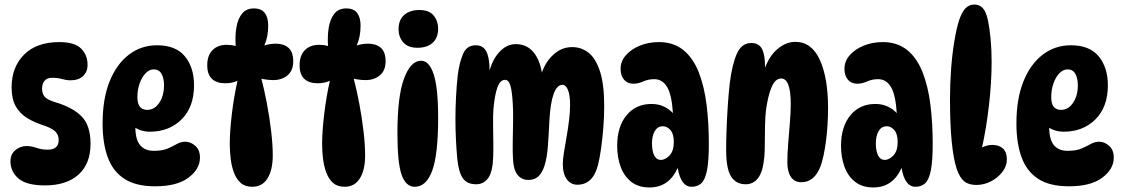

<svg xmlns="http://www.w3.org/2000/svg" viewBox="-20 -811 4934 844"><path d="M241 -626Q308 -626 336.5 -597.5Q365 -569 365 -525Q365 -496 345.5 -477Q326 -458 290 -458Q272 -458 253 -463.5Q234 -469 208 -469Q187 -469 176 -456Q165 -443 165 -422Q165 -398 177 -385Q189 -372 222 -362Q300 -339 339 -299Q378 -259 378 -179Q378 -91 325 -43.5Q272 4 178 4Q96 4 61 -26.5Q26 -57 26 -102Q26 -133 47.5 -151Q69 -169 97 -169Q117 -169 140.5 -161Q164 -153 190 -153Q238 -153 238 -196Q238 -216 225.5 -230.5Q213 -245 177 -258Q132 -272 99.5 -292Q67 -312 49 -344Q31 -376 31 -427Q31 -516 86 -571Q141 -626 241 -626Z M662 8Q577 8 526.5 -25Q476 -58 453.5 -120Q431 -182 431 -268Q431 -377 462 -453.5Q493 -530 547 -571Q601 -612 670 -612Q753 -612 793 -563Q833 -514 833 -436Q833 -341 778.5 -286.5Q724 -232 638 -232Q604 -232 575 -249Q576 -195 597 -171.5Q618 -148 656 -148Q694 -148 717 -158Q740 -168 757.5 -178Q775 -188 795 -188Q818 -188 838.5 -170Q859 -152 859 -118Q859 -68 808.5 -30Q758 8 662 8ZM627 -328Q659 -328 680 -359Q701 -390 701 -436Q701 -467 690 -486.5Q679 -506 656 -506Q636 -506 619.5 -488.5Q603 -471 593.5 -443.5Q584 -416 584 -384Q584 -328 627 -328Z M1179 -128Q1179 -64 1156 -27Q1133 10 1089 10Q1057 10 1038 -7Q1019 -24 1008.5 -52Q998 -80 994 -113Q990 -146 990 -177Q990 -233 999 -308.5Q1008 -384 1024 -456Q1001 -445 970 -445Q932 -445 911.5 -464.5Q891 -484 891 -524Q891 -567 914 -590.5Q937 -614 977 -614Q997 -614 1016 -609Q1013 -652 1019 -689.5Q1025 -727 1043.5 -750.5Q1062 -774 1096 -774Q1129 -774 1144 -754Q1159 -734 1159 -698Q1159 -649 1142 -611Q1166 -619 1193 -619Q1227 -619 1248 -601Q1269 -583 1269 -541Q1269 -501 1244 -480Q1219 -459 1182 -459Q1169 -459 1155.5 -460.5Q1142 -462 1129 -465Q1142 -416 1153.5 -355Q1165 -294 1172 -234Q1179 -174 1179 -128Z M1585 -128Q1585 -64 1562 -27Q1539 10 1495 10Q1463 10 1444 -7Q1425 -24 1414.5 -52Q1404 -80 1400 -113Q1396 -146 1396 -177Q1396 -233 1405 -308.5Q1414 -384 1430 -456Q1407 -445 1376 -445Q1338 -445 1317.5 -464.5Q1297 -484 1297 -524Q1297 -567 1320 -590.5Q1343 -614 1383 -614Q1403 -614 1422 -609Q1419 -652 1425 -689.5Q1431 -727 1449.5 -750.5Q1468 -774 1502 -774Q1535 -774 1550 -754Q1565 -734 1565 -698Q1565 -649 1548 -611Q1572 -619 1599 -619Q1633 -619 1654 -601Q1675 -583 1675 -541Q1675 -501 1650 -480Q1625 -459 1588 -459Q1575 -459 1561.5 -460.5Q1548 -462 1535 -465Q1548 -416 1559.5 -355Q1571 -294 1578 -234Q1585 -174 1585 -128Z M1823 -767Q1867 -767 1886.5 -742.5Q1906 -718 1906 -685Q1906 -645 1882 -623Q1858 -601 1815 -601Q1773 -601 1752.5 -625Q1732 -649 1732 -682Q1732 -724 1757 -745.5Q1782 -767 1823 -767ZM1831 -544Q1867 -544 1886.5 -484Q1906 -424 1906 -293Q1906 -132 1880 -61Q1854 10 1803 10Q1764 10 1745.5 -42.5Q1727 -95 1727 -226Q1727 -387 1756 -465.5Q1785 -544 1831 -544Z M2609 -87Q2587 1 2518 1Q2489 1 2471.5 -23Q2454 -47 2454 -91Q2454 -110 2459 -141Q2464 -172 2470.5 -209Q2477 -246 2481.5 -282.5Q2486 -319 2486 -350Q2486 -392 2477 -415Q2468 -438 2452 -438Q2428 -438 2413.5 -397.5Q2399 -357 2395 -280Q2392 -214 2388 -164Q2384 -114 2373 -81Q2363 -51 2346.5 -35.5Q2330 -20 2303 -20Q2273 -20 2255 -42.5Q2237 -65 2235 -112Q2233 -145 2234 -191Q2235 -237 2235.5 -282Q2236 -327 2234 -357Q2231 -410 2223.5 -435Q2216 -460 2200 -460Q2178 -460 2166 -425.5Q2154 -391 2149 -330Q2147 -303 2147.5 -264Q2148 -225 2148.5 -186.5Q2149 -148 2148 -122Q2146 -57 2126.5 -29Q2107 -1 2073 -1Q2033 -1 2014.5 -27.5Q1996 -54 1990 -114Q1986 -158 1984 -201.5Q1982 -245 1982 -288Q1982 -332 1984.5 -383Q1987 -434 1992 -479Q1999 -536 2015.5 -574Q2032 -612 2071 -612Q2104 -612 2118 -584.5Q2132 -557 2132 -502Q2149 -557 2179.5 -587Q2210 -617 2247 -617Q2294 -617 2323 -584Q2352 -551 2362 -492Q2379 -541 2414.5 -572.5Q2450 -604 2495 -604Q2536 -604 2567.5 -579Q2599 -554 2617.5 -497Q2636 -440 2636 -345Q2636 -297 2632 -248Q2628 -199 2622 -157Q2616 -115 2609 -87Z M3020 10Q2973 10 2959 -73Q2921 13 2835 13Q2786 13 2754.5 -12Q2723 -37 2708 -78.5Q2693 -120 2693 -170Q2693 -254 2734 -304Q2775 -354 2844 -354Q2873 -354 2896.5 -343.5Q2920 -333 2938 -314Q2933 -394 2912.5 -428.5Q2892 -463 2856 -463Q2830 -463 2807.5 -453Q2785 -443 2765 -443Q2738 -443 2723 -461Q2708 -479 2708 -508Q2708 -542 2731.5 -568.5Q2755 -595 2793 -610.5Q2831 -626 2877 -626Q2939 -626 2982 -592.5Q3025 -559 3051 -495Q3076 -431 3086 -350.5Q3096 -270 3096 -179Q3096 -104 3088 -63Q3080 -22 3063.5 -6Q3047 10 3020 10ZM2885 -108Q2904 -108 2923 -127.5Q2942 -147 2942 -187Q2942 -222 2927.5 -239Q2913 -256 2894 -256Q2871 -256 2858.5 -235Q2846 -214 2846 -181Q2846 -147 2856 -127.5Q2866 -108 2885 -108Z M3282 -622Q3316 -622 3329.5 -596Q3343 -570 3343 -519Q3343 -516 3343 -513Q3363 -567 3399.5 -597Q3436 -627 3476 -627Q3548 -627 3584 -547.5Q3620 -468 3620 -336Q3620 -259 3610.5 -188.5Q3601 -118 3587 -80Q3560 -10 3503 -10Q3472 -10 3456.5 -33.5Q3441 -57 3441 -98Q3441 -131 3444.5 -177Q3448 -223 3452 -270Q3456 -317 3456 -353Q3456 -466 3414 -466Q3388 -466 3372 -428.5Q3356 -391 3347 -326Q3344 -300 3343 -261.5Q3342 -223 3342 -185Q3342 -147 3340 -122Q3334 -57 3313 -29Q3292 -1 3258 -1Q3215 -1 3193.5 -35.5Q3172 -70 3172 -152Q3172 -194 3174 -246Q3176 -298 3179.5 -350.5Q3183 -403 3188 -446Q3198 -527 3219 -574.5Q3240 -622 3282 -622Z M4004 10Q3957 10 3943 -73Q3905 13 3819 13Q3770 13 3738.5 -12Q3707 -37 3692 -78.5Q3677 -120 3677 -170Q3677 -254 3718 -304Q3759 -354 3828 -354Q3857 -354 3880.5 -343.5Q3904 -333 3922 -314Q3917 -394 3896.5 -428.5Q3876 -463 3840 -463Q3814 -463 3791.5 -453Q3769 -443 3749 -443Q3722 -443 3707 -461Q3692 -479 3692 -508Q3692 -542 3715.5 -568.5Q3739 -595 3777 -610.5Q3815 -626 3861 -626Q3923 -626 3966 -592.5Q4009 -559 4035 -495Q4060 -431 4070 -350.5Q4080 -270 4080 -179Q4080 -104 4072 -63Q4064 -22 4047.5 -6Q4031 10 4004 10ZM3869 -108Q3888 -108 3907 -127.5Q3926 -147 3926 -187Q3926 -222 3911.5 -239Q3897 -256 3878 -256Q3855 -256 3842.5 -235Q3830 -214 3830 -181Q3830 -147 3840 -127.5Q3850 -108 3869 -108Z M4272 2Q4238 2 4218.5 -14Q4199 -30 4186 -67Q4156 -157 4156 -376Q4156 -443 4161 -509.5Q4166 -576 4175.5 -632Q4185 -688 4196 -722Q4209 -760 4225 -775.5Q4241 -791 4263 -791Q4286 -791 4300.5 -775Q4315 -759 4323 -721Q4330 -688 4334.5 -640.5Q4339 -593 4339 -540Q4339 -450 4327.5 -349.5Q4316 -249 4297 -163Q4320 -174 4342 -174Q4372 -174 4389 -158Q4406 -142 4406 -110Q4406 -81 4386.5 -55.5Q4367 -30 4336.5 -14Q4306 2 4272 2Z M4679 8Q4594 8 4543.5 -25Q4493 -58 4470.5 -120Q4448 -182 4448 -268Q4448 -377 4479 -453.5Q4510 -530 4564 -571Q4618 -612 4687 -612Q4770 -612 4810 -563Q4850 -514 4850 -436Q4850 -341 4795.5 -286.5Q4741 -232 4655 -232Q4621 -232 4592 -249Q4593 -195 4614 -171.5Q4635 -148 4673 -148Q4711 -148 4734 -158Q4757 -168 4774.5 -178Q4792 -188 4812 -188Q4835 -188 4855.5 -170Q4876 -152 4876 -118Q4876 -68 4825.5 -30Q4775 8 4679 8ZM4644 -328Q4676 -328 4697 -359Q4718 -390 4718 -436Q4718 -467 4707 -486.5Q4696 -506 4673 -506Q4653 -506 4636.5 -488.5Q4620 -471 4610.5 -443.5Q4601 -416 4601 -384Q4601 -328 4644 -328Z"/></svg>

Font: DynaPuff Condensed Medium
Style: Regular
Weight: 500
Width: 3
Designer: Toshi Omagari, Jennifer Daniel
Foundry: Google Fonts
Version: Version 2.000; ttfautohint (v1.8.4.7-5d5b)